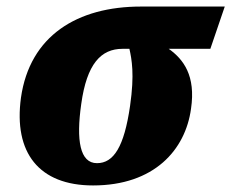

<svg xmlns="http://www.w3.org/2000/svg" viewBox="-20 -556 706 586"><path d="M264 10C451 10 546 -99 563 -224C578 -325 540 -375 495 -407H622L666 -536H410C216 -536 71 -447 44 -258C21 -90 99 10 264 10ZM276 -58C224 -58 212 -127 228 -239C245 -361 288 -407 354 -407H375C382 -375 391 -330 377 -233C359 -108 327 -58 276 -58Z"/></svg>

Font: Noto Serif SemiCondensed Black
Style: Italic
Weight: 900
Width: 4
Italic angle: -12°
Designer: Monotype Design Team
Foundry: Monotype Imaging Inc.
Version: Version 2.014